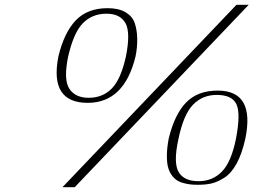

<svg xmlns="http://www.w3.org/2000/svg" viewBox="-20 -760 1060 799"><path d="M886 -383Q1042 -383 1001 -183Q987 -120 964.5 -79Q942 -38 913 -20Q884 -2 860 3.5Q836 9 804 9Q786 9 772.5 7.5Q759 6 742.5 1.5Q726 -3 714.5 -11Q703 -19 693 -33.5Q683 -48 678.5 -67.5Q674 -87 674.5 -116.5Q675 -146 682 -183Q706 -283 754 -333Q802 -383 886 -383ZM806 -6Q865 -6 904 -46.5Q943 -87 962 -183Q982 -287 964 -326Q946 -365 882 -365Q822 -365 782.5 -323.5Q743 -282 722 -179Q701 -82 723.5 -44Q746 -6 806 -6ZM964 -740H1015L291 19H240ZM349 -353Q407 -353 445 -391.5Q483 -430 504 -525Q524 -625 502 -664Q480 -703 423 -703Q364 -703 325 -663.5Q286 -624 263 -522Q244 -427 269 -390Q294 -353 349 -353ZM428 -726Q474 -726 502.5 -709Q531 -692 540.5 -664.5Q550 -637 551 -600.5Q552 -564 544 -525Q497 -332 345 -332Q185 -332 223 -525Q247 -625 295.5 -675.5Q344 -726 428 -726Z"/></svg>

Font: Afta serif
Style: Italic
Weight: 400
Italic angle: -12°
Designer: parq.ink
Foundry: Oriol Esparraguera Font
Version: Version 1.000